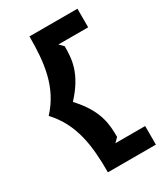

<svg xmlns="http://www.w3.org/2000/svg" viewBox="-172 -686 721 832"><g transform="rotate(-30 188.5 -270.0)"><path d="M16 -270C103 -176 116 -63 116 70H356V-23H207L227 -43C227 -106 224 -176 137 -270C224 -364 227 -434 227 -497L207 -517H356V-610H116C116 -477 103 -364 16 -270Z"/></g></svg>

Font: Charger EcoBlack
Style: Black
Weight: 1000
Designer: Jasper
Foundry: Cannot Into Space Fonts
Version: Version 1.1